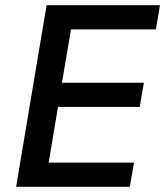

<svg xmlns="http://www.w3.org/2000/svg" viewBox="-20 -718 640 738"><path d="M42 0 159 -698H595L579 -605H253L218 -400H533L517 -307H203L167 -93H495L479 0Z"/></svg>

Font: IBM Plex Mono Medm
Style: Italic
Weight: 500
Italic angle: -9°
Monospace: yes
Designer: Mike Abbink, Paul van der Laan, Pieter van Rosmalen
Foundry: Bold Monday
Version: Version 2.3